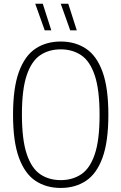

<svg xmlns="http://www.w3.org/2000/svg" viewBox="-20 -964 628 994"><path d="M294.5 9Q219 9 163.8 -27.8Q108.5 -64.5 78 -147.8Q47.5 -231 47.5 -370Q47.5 -509 78 -592.2Q108.5 -675.5 163.8 -712.2Q219 -749 294.5 -749Q369.5 -749 425 -712.2Q480.5 -675.5 510.8 -592.2Q541 -509 541 -370Q541 -231 510.8 -147.8Q480.5 -64.5 425 -27.8Q369.5 9 294.5 9ZM294.5 -31.5Q355 -31.5 400.2 -61.5Q445.5 -91.5 470.5 -165Q495.5 -238.5 495.5 -368Q495.5 -499.5 470.5 -573.8Q445.5 -648 400.2 -678.2Q355 -708.5 294.5 -708.5Q233.5 -708.5 188.5 -678.5Q143.5 -648.5 118.5 -575Q93.5 -501.5 93.5 -372Q93.5 -240.5 118.5 -166.2Q143.5 -92 188.5 -61.8Q233.5 -31.5 294.5 -31.5ZM343.5 -807 294.5 -944.5H333.5L377.5 -807ZM211.5 -807 162.5 -944.5H201.5L245.5 -807Z"/></svg>

Font: Encode Sans Condensed ExtraLight
Style: Regular
Weight: 200
Width: 3
Designer: Multiple Designers
Foundry: Impallari Type
Version: Version 3.000; ttfautohint (v1.8.3) -l 8 -r 50 -G 200 -x 14 